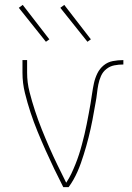

<svg xmlns="http://www.w3.org/2000/svg" viewBox="-20 -766 540 786"><path d="M239 0Q220 -37 202 -74.5Q184 -112 167 -150Q150 -188 134 -227Q118 -266 105 -305.5Q92 -345 82 -385.5Q72 -426 72 -468V-520H91V-468Q91 -428 101 -389Q111 -350 123.5 -312Q136 -274 151 -236.5Q166 -199 182 -162.5Q198 -126 215.5 -90Q233 -54 251 -18Q263 -36 272 -55Q281 -74 289 -94Q297 -114 303.5 -134Q310 -154 315.5 -175Q321 -196 326 -216.5Q331 -237 335 -258Q339 -279 343 -299.5Q347 -320 350.5 -341Q354 -362 357 -383Q360 -404 364.5 -425Q369 -446 378.5 -465.5Q388 -485 404.5 -498.5Q421 -512 442 -516Q463 -520 485 -520V-502Q466 -502 448 -498.5Q430 -495 415.5 -483.5Q401 -472 393.5 -455Q386 -438 382.5 -420Q379 -402 377 -383.5Q375 -365 371.5 -347Q368 -329 365 -311Q362 -293 358.5 -275Q355 -257 351 -239Q347 -221 342.5 -203Q338 -185 333 -167.5Q328 -150 322.5 -132.5Q317 -115 311 -98Q305 -81 297.5 -64Q290 -47 281 -31Q272 -15 261 0ZM338 -595 227 -734 243 -746 352 -605ZM168 -595 57 -734 73 -746 182 -605Z"/></svg>

Font: Zed Mono Thin
Style: Regular
Weight: 100
Monospace: yes
Designer: Belleve Invis
Foundry: Belleve Invis
Version: Version 1.0.0; ttfautohint (v1.8.4)